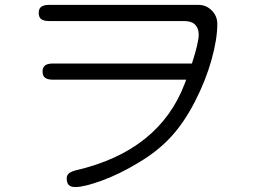

<svg xmlns="http://www.w3.org/2000/svg" viewBox="-20 -717 1040 777"><path d="M160.2 -450.2Q152.3 -442.4 152.3 -428.7Q152.3 -417 154.8 -412.1Q157.2 -407.2 160.2 -404.3Q169.9 -394.5 194.3 -394.5H733.4L728.5 -380.9Q625 -105.5 285.2 -27.3Q257.8 -20.5 252 -5.9Q250 -2 250 3.9Q250 23.4 258.3 31.7Q266.6 40 285.2 40Q320.3 40 392.6 13.7Q464.8 -12.7 542 -59.6Q619.1 -105.5 672.4 -163.6Q725.6 -221.7 769 -306.2Q812.5 -390.6 835.9 -474.6Q859.4 -558.6 859.4 -620.1Q859.4 -652.3 836.9 -674.8Q814.5 -697.3 782.2 -697.3H179.7Q154.3 -697.3 144.5 -687.5Q136.7 -679.7 136.7 -664.6Q136.7 -649.4 144.5 -641.6Q154.3 -631.8 179.7 -631.8H725.6Q754.9 -631.8 769.5 -617.2Q784.2 -602.5 784.2 -577.1Q784.2 -544.9 756.8 -460H194.3Q169.9 -460 160.2 -450.2Z"/></svg>

Font: FakePearl
Style: ExtraLight
Weight: 300
Version: Version 1.2